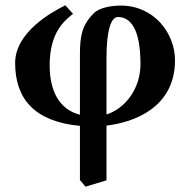

<svg xmlns="http://www.w3.org/2000/svg" viewBox="-20 -466 717 723"><path d="M302 237 381 213V7C483 -5 639 -60 639 -239C639 -341 560 -445 435 -445C401 -445 355 -438 333 -416C289 -372 281 -331 281 -261V-34C201 -54 167 -127 167 -220C167 -343 221 -387 255 -414L226 -446C171 -419 37 -343 37 -229C37 -93 111 -8 281 8V212ZM509 -224C509 -135 454 -58 381 -35V-248C381 -358 400 -402 424 -402C471 -402 509 -358 509 -224Z"/></svg>

Font: Libertinus Sans
Style: Bold
Weight: 700
Designer: Philipp H. Poll, Khaled Hosny
Foundry: Caleb Maclennan
Version: Version 7.050;RELEASE